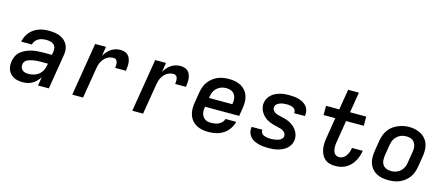

<svg xmlns="http://www.w3.org/2000/svg" viewBox="-49 -1290 4298 1854"><g transform="rotate(15 2100.0 -363.5)"><path d="M204 8Q181 8 157.5 4.5Q134 1 114 -9Q94 -19 78.5 -34.5Q63 -50 54 -71Q45 -92 43.5 -115.5Q42 -139 46 -162Q50 -190 64 -216.5Q78 -243 101.5 -261.5Q125 -280 152 -291.5Q179 -303 207 -309.5Q235 -316 263 -318Q291 -320 318 -320H406L412 -358Q415 -377 409.5 -396Q404 -415 389.5 -426.5Q375 -438 356 -442Q337 -446 317 -446Q298 -446 278.5 -442.5Q259 -439 241 -429.5Q223 -420 210 -403.5Q197 -387 193 -367H86Q91 -393 102 -417Q113 -441 130 -461.5Q147 -482 169.5 -497.5Q192 -513 217 -522Q242 -531 267 -534.5Q292 -538 317 -538Q339 -538 360 -536Q381 -534 401 -529Q421 -524 439.5 -515Q458 -506 473 -493Q488 -480 499 -463.5Q510 -447 515.5 -427Q521 -407 521 -385.5Q521 -364 517 -343L461 0H353L367 -87Q354 -66 336.5 -47.5Q319 -29 297 -16Q275 -3 251.5 2.5Q228 8 204 8Q204 8 204 8Q204 8 204 8ZM234 -84Q260 -84 287 -91.5Q314 -99 336 -117Q358 -135 370.5 -160Q383 -185 388 -212L390 -228H318Q307 -228 295 -227.5Q283 -227 271.5 -226Q260 -225 248.5 -223Q237 -221 225 -218Q213 -215 201.5 -211Q190 -207 179.5 -200Q169 -193 162.5 -182.5Q156 -172 154 -160Q151 -143 156 -127.5Q161 -112 173 -101.5Q185 -91 201 -87.5Q217 -84 234 -84Z M695 0 782 -530H890L875 -436Q887 -458 904 -477.5Q921 -497 942 -511Q963 -525 986.5 -531.5Q1010 -538 1034 -538Q1055 -538 1075 -532Q1095 -526 1109 -512.5Q1123 -499 1130.5 -480Q1138 -461 1140 -441Q1142 -421 1140.5 -399.5Q1139 -378 1136 -357H1028Q1029 -367 1030 -377Q1031 -387 1030.5 -396.5Q1030 -406 1027.5 -415Q1025 -424 1020 -431.5Q1015 -439 1006 -442.5Q997 -446 987 -446Q970 -446 952.5 -441Q935 -436 920 -425.5Q905 -415 893 -400.5Q881 -386 873 -370Q865 -354 860.5 -337Q856 -320 853 -303L803 0Z M1295 0 1382 -530H1490L1475 -436Q1487 -458 1504 -477.5Q1521 -497 1542 -511Q1563 -525 1586.5 -531.5Q1610 -538 1634 -538Q1655 -538 1675 -532Q1695 -526 1709 -512.5Q1723 -499 1730.5 -480Q1738 -461 1740 -441Q1742 -421 1740.5 -399.5Q1739 -378 1736 -357H1628Q1629 -367 1630 -377Q1631 -387 1630.5 -396.5Q1630 -406 1627.5 -415Q1625 -424 1620 -431.5Q1615 -439 1606 -442.5Q1597 -446 1587 -446Q1570 -446 1552.5 -441Q1535 -436 1520 -425.5Q1505 -415 1493 -400.5Q1481 -386 1473 -370Q1465 -354 1460.5 -337Q1456 -320 1453 -303L1403 0Z M2060 8Q2035 8 2011.5 5Q1988 2 1966 -5.5Q1944 -13 1925 -25.5Q1906 -38 1891.5 -55Q1877 -72 1868 -93Q1859 -114 1855 -137Q1851 -160 1852 -184Q1853 -208 1857 -232L1875 -342Q1880 -370 1890 -397Q1900 -424 1917.5 -447.5Q1935 -471 1959 -489.5Q1983 -508 2010 -519Q2037 -530 2065 -534Q2093 -538 2121 -538Q2152 -538 2183 -532Q2214 -526 2240 -511.5Q2266 -497 2285 -474Q2304 -451 2313.5 -422Q2323 -393 2323 -361.5Q2323 -330 2318 -298L2305 -219H1963V-217Q1960 -200 1959.5 -183Q1959 -166 1963 -151Q1967 -136 1975.5 -122.5Q1984 -109 1997 -100Q2010 -91 2026.5 -87.5Q2043 -84 2060 -84Q2078 -84 2097 -87Q2116 -90 2134 -98.5Q2152 -107 2166 -122Q2180 -137 2185 -156H2292Q2283 -118 2260.5 -85Q2238 -52 2204.5 -30.5Q2171 -9 2133.5 -0.5Q2096 8 2060 8ZM1978 -311H2212V-313Q2217 -338 2215 -363Q2213 -388 2200.5 -407.5Q2188 -427 2166 -436.5Q2144 -446 2119 -446Q2103 -446 2086.5 -443Q2070 -440 2055 -433Q2040 -426 2026.5 -414.5Q2013 -403 2003.5 -388.5Q1994 -374 1989 -358.5Q1984 -343 1981 -327Z M2655 8Q2629 8 2604 5.5Q2579 3 2555.5 -3.5Q2532 -10 2510.5 -21Q2489 -32 2473.5 -50Q2458 -68 2451 -92Q2444 -116 2448 -141Q2448 -143 2448.5 -144.5Q2449 -146 2449 -148H2556Q2556 -148 2556 -147Q2556 -146 2556 -145Q2554 -134 2558.5 -123.5Q2563 -113 2571 -106Q2579 -99 2589 -95Q2599 -91 2609.5 -88.5Q2620 -86 2631.5 -85Q2643 -84 2655 -84Q2666 -84 2677.5 -85Q2689 -86 2700.5 -88Q2712 -90 2724 -93Q2736 -96 2746.5 -102Q2757 -108 2765.5 -118Q2774 -128 2776 -139Q2778 -156 2770.5 -169Q2763 -182 2750 -190.5Q2737 -199 2722.5 -203.5Q2708 -208 2693 -211.5Q2678 -215 2663 -218.5Q2648 -222 2633 -227Q2618 -232 2604.5 -238Q2591 -244 2578 -252Q2565 -260 2554 -270Q2543 -280 2534 -291.5Q2525 -303 2517.5 -316.5Q2510 -330 2506 -344.5Q2502 -359 2500.5 -374.5Q2499 -390 2502 -406Q2506 -429 2518 -450Q2530 -471 2548 -486.5Q2566 -502 2587.5 -512Q2609 -522 2631.5 -528Q2654 -534 2676 -536Q2698 -538 2720 -538Q2745 -538 2770 -535.5Q2795 -533 2817.5 -526.5Q2840 -520 2860.5 -508.5Q2881 -497 2896 -479Q2911 -461 2917 -437.5Q2923 -414 2919 -389Q2919 -387 2918.5 -385.5Q2918 -384 2918 -382H2811Q2811 -382 2811 -383Q2811 -384 2811 -385Q2813 -395 2809.5 -405.5Q2806 -416 2799 -423Q2792 -430 2782.5 -434.5Q2773 -439 2763 -441.5Q2753 -444 2742 -445Q2731 -446 2720 -446Q2704 -446 2687.5 -444Q2671 -442 2655 -436.5Q2639 -431 2624.5 -419.5Q2610 -408 2608 -391Q2605 -375 2612.5 -361.5Q2620 -348 2632.5 -339.5Q2645 -331 2660 -326.5Q2675 -322 2690 -318.5Q2705 -315 2720 -311.5Q2735 -308 2750 -303.5Q2765 -299 2778.5 -292.5Q2792 -286 2804.5 -278Q2817 -270 2828.5 -260Q2840 -250 2849 -238.5Q2858 -227 2865.5 -213.5Q2873 -200 2877 -186Q2881 -172 2882.5 -156Q2884 -140 2881 -124Q2877 -101 2864.5 -79.5Q2852 -58 2833 -42.5Q2814 -27 2791.5 -17Q2769 -7 2746 -1.5Q2723 4 2700 6Q2677 8 2655 8Z M3323 8Q3294 8 3266 0Q3238 -8 3218 -26.5Q3198 -45 3186.5 -70Q3175 -95 3170.5 -123.5Q3166 -152 3168 -181.5Q3170 -211 3175 -240L3207 -438H3090V-530H3222L3256 -735H3364L3330 -530H3492V-438H3315L3280 -225Q3277 -210 3275.5 -195Q3274 -180 3275 -165Q3276 -150 3279 -135.5Q3282 -121 3289.5 -109.5Q3297 -98 3310 -91Q3323 -84 3338 -84Q3351 -84 3364 -88.5Q3377 -93 3388 -101.5Q3399 -110 3407 -121.5Q3415 -133 3421 -145Q3427 -157 3430.5 -170Q3434 -183 3436 -196Q3437 -197 3437 -198.5Q3437 -200 3437 -202H3544Q3544 -199 3543.5 -196.5Q3543 -194 3543 -191Q3538 -165 3529 -140Q3520 -115 3505.5 -91Q3491 -67 3471 -47.5Q3451 -28 3426.5 -15Q3402 -2 3375.5 3Q3349 8 3323 8Z M3854 8Q3823 8 3792 2Q3761 -4 3735 -18.5Q3709 -33 3690 -56Q3671 -79 3661.5 -108Q3652 -137 3652 -168.5Q3652 -200 3657 -232L3675 -342Q3680 -370 3690 -397Q3700 -424 3717.5 -448Q3735 -472 3759 -490Q3783 -508 3810.5 -519Q3838 -530 3865.5 -535.5Q3893 -541 3921 -541Q3953 -541 3983.5 -533.5Q4014 -526 4040 -511.5Q4066 -497 4085 -474Q4104 -451 4113.5 -422Q4123 -393 4123 -361.5Q4123 -330 4118 -298L4100 -188Q4095 -160 4085 -133Q4075 -106 4057.5 -82.5Q4040 -59 4016 -40.5Q3992 -22 3965 -11Q3938 0 3910 4Q3882 8 3854 8ZM3856 -84Q3873 -84 3889 -87Q3905 -90 3920.5 -97Q3936 -104 3949 -115.5Q3962 -127 3971.5 -141.5Q3981 -156 3986.5 -171.5Q3992 -187 3994 -203L4012 -313Q4015 -330 4015.5 -346.5Q4016 -363 4012.5 -378.5Q4009 -394 4000.5 -407.5Q3992 -421 3979 -430Q3966 -439 3950 -442.5Q3934 -446 3917 -446Q3901 -446 3885 -443Q3869 -440 3854 -432.5Q3839 -425 3826 -413.5Q3813 -402 3803.5 -388Q3794 -374 3789 -358.5Q3784 -343 3781 -327L3763 -217Q3759 -192 3760.5 -167.5Q3762 -143 3774.5 -123Q3787 -103 3809 -93.5Q3831 -84 3856 -84Z"/></g></svg>

Font: Iosevka Curly SmBdExObl
Style: Regular
Weight: 600
Width: 7
Italic angle: -9°
Monospace: yes
Designer: Belleve Invis
Foundry: Belleve Invis
Version: Version 11.1.0; ttfautohint (v1.8.3)